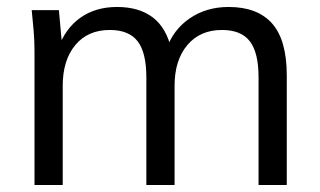

<svg xmlns="http://www.w3.org/2000/svg" viewBox="-20 -531 918 551"><path d="M79 0V-386Q79 -414 76.5 -443.5Q74 -473 71 -502H149L159 -392H147Q167 -449 210.5 -480Q254 -511 316 -511Q379 -511 418.5 -481Q458 -451 472 -388H457Q476 -445 524 -478Q572 -511 636 -511Q719 -511 761 -463.5Q803 -416 803 -314V0H722V-309Q722 -380 697 -412.5Q672 -445 617 -445Q554 -445 517.5 -401.5Q481 -358 481 -285V0H400V-309Q400 -380 375 -412.5Q350 -445 295 -445Q232 -445 196 -401.5Q160 -358 160 -285V0Z"/></svg>

Font: Mulish ExtraLight
Style: Regular
Weight: 400
Version: Version 3.603